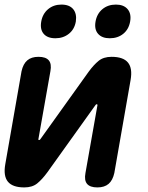

<svg xmlns="http://www.w3.org/2000/svg" viewBox="-28 -808 648 838"><path d="M-5 -91 66 -497Q73 -529 91 -544.5Q109 -560 140 -560Q172 -560 185 -544.5Q198 -529 192 -497L140 -203Q139 -200 139.5 -198.5Q140 -197 143 -197Q145 -197 146.5 -198.5Q148 -200 150 -203L359 -495Q381 -525 402.5 -542.5Q424 -560 459 -560Q510 -560 530.5 -535Q551 -510 542 -459L471 -53Q464 -21 446 -5.5Q428 10 397 10Q365 10 352 -5.5Q339 -21 345 -53L397 -347Q398 -350 397 -351.5Q396 -353 394 -353Q392 -353 390.5 -351.5Q389 -350 387 -347L178 -55Q156 -25 134.5 -7.5Q113 10 78 10Q27 10 6.5 -15Q-14 -40 -5 -91ZM451 -641Q417 -641 400 -660.5Q383 -680 389 -714Q395 -748 419 -768Q443 -788 478 -788Q512 -788 529 -768Q546 -748 540 -714Q534 -680 510 -660.5Q486 -641 451 -641ZM214 -641Q179 -641 162.5 -660.5Q146 -680 152 -714Q158 -748 182 -768Q206 -788 240 -788Q275 -788 291.5 -768Q308 -748 303 -714Q297 -680 272.5 -660.5Q248 -641 214 -641Z"/></svg>

Font: Maple Mono
Style: Bold Italic
Weight: 700
Italic angle: -10°
Monospace: yes
Designer: subframe7536
Version: Version 7.000